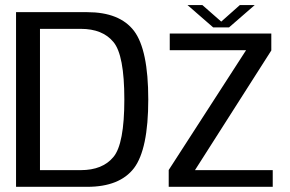

<svg xmlns="http://www.w3.org/2000/svg" viewBox="-20 -722 1122 742"><path d="M42 0H317C400.5 0 461 -24 498 -72.5C534.5 -121 553 -209.5 553 -337.5C553 -466 534.5 -554 498 -602.5C461 -651 400.5 -675 317 -675H42ZM134.5 -64.5V-610.5H292C348.5 -610.5 390.5 -593.5 418.5 -559.5C446.5 -526 460.5 -452 460.5 -337.5C460.5 -223.5 446.5 -149 418.5 -115.5C390.5 -81.5 348.5 -64.5 292 -64.5ZM632 0H1034V-64.5H733.5L1028.5 -527V-592.5H636V-528H931L632 -65ZM804 -616H865L964.5 -702.5H907L835 -638.5L762 -702.5H704.5Z"/></svg>

Font: Anybody
Style: Regular
Weight: 400
Designer: Tyler Finck
Foundry: Etcetera Type Company
Version: Version 1.110